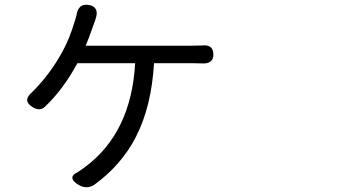

<svg xmlns="http://www.w3.org/2000/svg" viewBox="-20 -776 1540 815"><path d="M310.5 6.8 303.7 2Q286.1 -10.7 287.1 -22.9Q288.1 -35.2 307.6 -43.9Q329.1 -57.6 342.8 -68.4Q537.1 -213.9 553.7 -507.8H308.6Q247.1 -394.5 170.9 -323.2Q149.4 -302.7 120.1 -320.3Q73.2 -347.7 115.2 -383.8Q191.4 -459 243.2 -553.7Q274.4 -608.4 297.9 -687.5Q298.8 -690.4 300.8 -697.3Q303.7 -707 304.7 -711.9Q312.5 -762.7 357.4 -754.9Q403.3 -746.1 385.7 -695.3Q384.8 -692.4 382.8 -687Q380.9 -681.6 379.9 -678.7Q377.9 -673.8 374 -662.1Q355.5 -609.4 343.8 -582H569.3H795.9Q823.2 -582 838.9 -583Q885.7 -587.9 885.7 -544.9Q885.7 -504.9 839.8 -506.8Q822.3 -507.8 795.9 -507.8H633.8Q623 -323.2 556.6 -194.3Q495.1 -75.2 380.9 7.8Q346.7 30.3 310.5 6.8Z"/></svg>

Font: Bpmf GenSen Rounded R
Style: R
Weight: 400
Foundry: But Ko
Version: Version 1.320